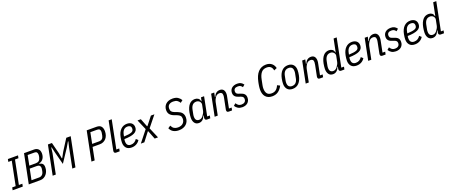

<svg xmlns="http://www.w3.org/2000/svg" viewBox="160 -2527 10112 4326"><g transform="rotate(-20 5216.5 -364.0)"><path d="M6 0 19 -64H102L216 -634H133L146 -698H389L376 -634H293L179 -64H262L249 0Z M533 -698H773Q834 -698 872.5 -662.5Q911 -627 911 -553Q911 -521 903 -490.5Q895 -460 878.5 -434.5Q862 -409 836.5 -390.5Q811 -372 777 -365L775 -355Q798 -351 816.5 -343.5Q835 -336 848 -323Q861 -310 868 -289Q875 -268 875 -237Q875 -190 860.5 -147.5Q846 -105 819 -72Q792 -39 753.5 -19.5Q715 0 667 0H393ZM667 -67Q709 -67 740.5 -95Q772 -123 782 -184Q787 -213 789 -228Q791 -243 791 -251Q791 -286 770 -306.5Q749 -327 709 -327H535L483 -67ZM705 -393Q754 -393 782.5 -417.5Q811 -442 823 -496Q828 -516 829 -532Q830 -548 830 -556Q830 -591 814 -611Q798 -631 760 -631H596L549 -393Z M1533 -481 1563 -608H1553L1478 -481L1273 -171L1192 -481L1163 -608H1153L1137 -481L1041 0H966L1106 -698H1202L1271 -427L1293 -298H1303L1374 -427L1546 -698H1652L1512 0H1437Z M1896 0 2036 -698H2267Q2349 -698 2382.5 -655.5Q2416 -613 2416 -540Q2416 -489 2401.5 -445Q2387 -401 2359.5 -369.5Q2332 -338 2293 -320Q2254 -302 2205 -302H2033L1973 0ZM2047 -369H2217Q2258 -369 2286 -393Q2314 -417 2323 -463Q2327 -485 2330 -500Q2333 -515 2334.5 -525.5Q2336 -536 2336.5 -543.5Q2337 -551 2337 -560Q2337 -592 2320 -611.5Q2303 -631 2260 -631H2099Z M2490 0Q2440 0 2440 -45Q2440 -53 2441 -60Q2442 -67 2444 -75L2577 -740H2651L2516 -64H2585L2572 0Z M2859 12Q2772 12 2729.5 -37.5Q2687 -87 2687 -167Q2687 -193 2691 -227Q2695 -261 2701 -291Q2724 -406 2785 -467Q2846 -528 2936 -528Q2968 -528 2996 -519.5Q3024 -511 3044.5 -494Q3065 -477 3077 -451.5Q3089 -426 3089 -391Q3089 -303 3008.5 -264Q2928 -225 2767 -222Q2762 -203 2761.5 -190.5Q2761 -178 2761 -168Q2761 -108 2787.5 -80.5Q2814 -53 2864 -53Q2913 -53 2949 -76Q2985 -99 3009 -137L3056 -95Q3025 -44 2973.5 -16Q2922 12 2859 12ZM2929 -465Q2872 -465 2837 -430Q2802 -395 2788 -329L2778 -280Q2847 -283 2892.5 -290Q2938 -297 2965 -309Q2992 -321 3003 -340Q3014 -359 3014 -386Q3014 -410 3007 -425Q3000 -440 2988 -449Q2976 -458 2960.5 -461.5Q2945 -465 2929 -465Z M3080 0 3294 -270 3188 -516H3268L3345 -320H3355L3509 -516H3593L3383 -255L3492 0H3412L3332 -205H3322L3164 0Z M3992 12Q3918 12 3863.5 -17.5Q3809 -47 3780 -113L3840 -154Q3866 -100 3903.5 -78Q3941 -56 3993 -56Q4073 -56 4116.5 -98Q4160 -140 4160 -206Q4160 -254 4136.5 -279Q4113 -304 4068 -321L4006 -344Q3942 -367 3907.5 -407Q3873 -447 3873 -513Q3873 -555 3888 -591Q3903 -627 3931.5 -653.5Q3960 -680 4001 -695Q4042 -710 4095 -710Q4172 -710 4219.5 -680Q4267 -650 4296 -601L4240 -556Q4216 -597 4181.5 -619.5Q4147 -642 4087 -642Q4024 -642 3986.5 -612.5Q3949 -583 3949 -520Q3949 -475 3970 -450Q3991 -425 4037 -408L4099 -385Q4131 -373 4156.5 -357.5Q4182 -342 4199.5 -321Q4217 -300 4226.5 -272.5Q4236 -245 4236 -209Q4236 -161 4219.5 -120.5Q4203 -80 4171.5 -50.5Q4140 -21 4094.5 -4.5Q4049 12 3992 12Z M4669 0Q4645 0 4631.5 -12Q4618 -24 4618 -47Q4618 -55 4619 -62Q4620 -69 4622 -77L4629 -111H4619Q4573 12 4471 12Q4404 12 4370 -35Q4336 -82 4336 -158Q4336 -185 4340 -220Q4344 -255 4350 -287Q4373 -404 4427 -466Q4481 -528 4566 -528Q4611 -528 4644.5 -504Q4678 -480 4683 -432H4693L4710 -516H4784L4694 -64H4758L4745 0ZM4500 -54Q4529 -54 4551 -66.5Q4573 -79 4593 -104Q4613 -129 4629 -159.5Q4645 -190 4650 -216L4678 -356Q4681 -373 4675.5 -392Q4670 -411 4657 -426.5Q4644 -442 4623.5 -452.5Q4603 -463 4577 -463Q4520 -463 4485.5 -427.5Q4451 -392 4437 -325L4414 -209Q4411 -195 4410.5 -182Q4410 -169 4410 -159Q4410 -104 4434 -79Q4458 -54 4500 -54Z M4850 0 4953 -516H5027L5007 -415H5017Q5039 -473 5076.5 -500.5Q5114 -528 5165 -528Q5220 -528 5248.5 -493Q5277 -458 5277 -394Q5277 -378 5274.5 -360Q5272 -342 5267 -320L5216 -64H5280L5267 0H5189Q5140 0 5140 -47Q5140 -55 5141 -62Q5142 -69 5144 -77L5193 -322Q5201 -360 5201 -388Q5201 -428 5182.5 -445Q5164 -462 5132 -462Q5075 -462 5041 -421Q5020 -395 5004.5 -361.5Q4989 -328 4984 -300L4924 0Z M5513 12Q5453 12 5411 -12.5Q5369 -37 5341 -82L5392 -126Q5417 -88 5444 -69.5Q5471 -51 5514 -51Q5562 -51 5592 -75Q5622 -99 5622 -147Q5622 -172 5609.5 -191Q5597 -210 5559 -223L5518 -237Q5496 -244 5474.5 -253.5Q5453 -263 5436.5 -278Q5420 -293 5409.5 -315Q5399 -337 5399 -370Q5399 -404 5410.5 -432.5Q5422 -461 5445 -482Q5468 -503 5502 -515Q5536 -527 5580 -527Q5631 -527 5664.5 -509.5Q5698 -492 5728 -452L5677 -408Q5661 -433 5638 -448.5Q5615 -464 5572 -464Q5521 -464 5496.5 -441.5Q5472 -419 5472 -379Q5472 -352 5485 -333.5Q5498 -315 5532 -304L5574 -290Q5601 -281 5622.5 -270.5Q5644 -260 5660 -244Q5676 -228 5684.5 -206Q5693 -184 5693 -152Q5693 -112 5679 -81.5Q5665 -51 5641 -30Q5617 -9 5584 1.5Q5551 12 5513 12Z M6231 12Q6176 12 6136 -5.5Q6096 -23 6070 -54Q6044 -85 6031.5 -127Q6019 -169 6019 -219Q6019 -239 6021 -262.5Q6023 -286 6026.5 -310.5Q6030 -335 6034.5 -358Q6039 -381 6043 -401Q6058 -473 6082.5 -530Q6107 -587 6143.5 -627Q6180 -667 6228 -688.5Q6276 -710 6337 -710Q6380 -710 6413.5 -698.5Q6447 -687 6472.5 -666Q6498 -645 6514.5 -616Q6531 -587 6539 -553L6468 -522Q6459 -580 6425.5 -611Q6392 -642 6330 -642Q6245 -642 6198.5 -586Q6152 -530 6132 -428L6106 -298Q6101 -275 6099.5 -256Q6098 -237 6098 -221Q6098 -143 6131.5 -99.5Q6165 -56 6238 -56Q6304 -56 6346 -90Q6388 -124 6413 -187L6477 -155Q6438 -77 6377.5 -32.5Q6317 12 6231 12Z M6720 12Q6636 12 6593.5 -37.5Q6551 -87 6551 -167Q6551 -193 6555 -227Q6559 -261 6565 -291Q6588 -405 6647 -466.5Q6706 -528 6797 -528Q6839 -528 6870.5 -515Q6902 -502 6923.5 -478.5Q6945 -455 6955.5 -422Q6966 -389 6966 -349Q6966 -323 6962 -289Q6958 -255 6952 -225Q6929 -111 6870 -49.5Q6811 12 6720 12ZM6726 -53Q6783 -53 6817.5 -87Q6852 -121 6865 -187L6888 -303Q6890 -315 6891 -327Q6892 -339 6892 -348Q6892 -408 6865.5 -435.5Q6839 -463 6791 -463Q6734 -463 6699.5 -429Q6665 -395 6652 -329L6629 -213Q6627 -201 6626 -189Q6625 -177 6625 -168Q6625 -108 6651.5 -80.5Q6678 -53 6726 -53Z M7033 0 7136 -516H7210L7190 -415H7200Q7222 -473 7259.5 -500.5Q7297 -528 7348 -528Q7403 -528 7431.5 -493Q7460 -458 7460 -394Q7460 -378 7457.5 -360Q7455 -342 7450 -320L7399 -64H7463L7450 0H7372Q7323 0 7323 -47Q7323 -55 7324 -62Q7325 -69 7327 -77L7376 -322Q7384 -360 7384 -388Q7384 -428 7365.5 -445Q7347 -462 7315 -462Q7258 -462 7224 -421Q7203 -395 7187.5 -361.5Q7172 -328 7167 -300L7107 0Z M7885 0Q7861 0 7847.5 -12Q7834 -24 7834 -47Q7834 -55 7835 -62Q7836 -69 7838 -77L7845 -111H7835Q7789 12 7687 12Q7620 12 7586 -35Q7552 -82 7552 -158Q7552 -185 7556 -220Q7560 -255 7566 -287Q7589 -404 7643 -466Q7697 -528 7782 -528Q7827 -528 7860.5 -504Q7894 -480 7899 -432H7909L7971 -740H8045L7910 -64H7974L7961 0ZM7716 -54Q7745 -54 7767 -66.5Q7789 -79 7809 -104Q7829 -129 7845 -159.5Q7861 -190 7866 -216L7894 -356Q7897 -373 7891.5 -392Q7886 -411 7873 -426.5Q7860 -442 7839.5 -452.5Q7819 -463 7793 -463Q7736 -463 7701.5 -427.5Q7667 -392 7653 -325L7630 -209Q7627 -195 7626.5 -182Q7626 -169 7626 -159Q7626 -104 7650 -79Q7674 -54 7716 -54Z M8253 12Q8166 12 8123.5 -37.5Q8081 -87 8081 -167Q8081 -193 8085 -227Q8089 -261 8095 -291Q8118 -406 8179 -467Q8240 -528 8330 -528Q8362 -528 8390 -519.5Q8418 -511 8438.5 -494Q8459 -477 8471 -451.5Q8483 -426 8483 -391Q8483 -303 8402.5 -264Q8322 -225 8161 -222Q8156 -203 8155.5 -190.5Q8155 -178 8155 -168Q8155 -108 8181.5 -80.5Q8208 -53 8258 -53Q8307 -53 8343 -76Q8379 -99 8403 -137L8450 -95Q8419 -44 8367.5 -16Q8316 12 8253 12ZM8323 -465Q8266 -465 8231 -430Q8196 -395 8182 -329L8172 -280Q8241 -283 8286.5 -290Q8332 -297 8359 -309Q8386 -321 8397 -340Q8408 -359 8408 -386Q8408 -410 8401 -425Q8394 -440 8382 -449Q8370 -458 8354.5 -461.5Q8339 -465 8323 -465Z M8532 0 8635 -516H8709L8689 -415H8699Q8721 -473 8758.5 -500.5Q8796 -528 8847 -528Q8902 -528 8930.5 -493Q8959 -458 8959 -394Q8959 -378 8956.5 -360Q8954 -342 8949 -320L8898 -64H8962L8949 0H8871Q8822 0 8822 -47Q8822 -55 8823 -62Q8824 -69 8826 -77L8875 -322Q8883 -360 8883 -388Q8883 -428 8864.5 -445Q8846 -462 8814 -462Q8757 -462 8723 -421Q8702 -395 8686.5 -361.5Q8671 -328 8666 -300L8606 0Z M9195 12Q9135 12 9093 -12.5Q9051 -37 9023 -82L9074 -126Q9099 -88 9126 -69.5Q9153 -51 9196 -51Q9244 -51 9274 -75Q9304 -99 9304 -147Q9304 -172 9291.5 -191Q9279 -210 9241 -223L9200 -237Q9178 -244 9156.5 -253.5Q9135 -263 9118.5 -278Q9102 -293 9091.5 -315Q9081 -337 9081 -370Q9081 -404 9092.5 -432.5Q9104 -461 9127 -482Q9150 -503 9184 -515Q9218 -527 9262 -527Q9313 -527 9346.5 -509.5Q9380 -492 9410 -452L9359 -408Q9343 -433 9320 -448.5Q9297 -464 9254 -464Q9203 -464 9178.5 -441.5Q9154 -419 9154 -379Q9154 -352 9167 -333.5Q9180 -315 9214 -304L9256 -290Q9283 -281 9304.5 -270.5Q9326 -260 9342 -244Q9358 -228 9366.5 -206Q9375 -184 9375 -152Q9375 -112 9361 -81.5Q9347 -51 9323 -30Q9299 -9 9266 1.5Q9233 12 9195 12Z M9652 12Q9565 12 9522.5 -37.5Q9480 -87 9480 -167Q9480 -193 9484 -227Q9488 -261 9494 -291Q9517 -406 9578 -467Q9639 -528 9729 -528Q9761 -528 9789 -519.5Q9817 -511 9837.5 -494Q9858 -477 9870 -451.5Q9882 -426 9882 -391Q9882 -303 9801.5 -264Q9721 -225 9560 -222Q9555 -203 9554.5 -190.5Q9554 -178 9554 -168Q9554 -108 9580.5 -80.5Q9607 -53 9657 -53Q9706 -53 9742 -76Q9778 -99 9802 -137L9849 -95Q9818 -44 9766.5 -16Q9715 12 9652 12ZM9722 -465Q9665 -465 9630 -430Q9595 -395 9581 -329L9571 -280Q9640 -283 9685.5 -290Q9731 -297 9758 -309Q9785 -321 9796 -340Q9807 -359 9807 -386Q9807 -410 9800 -425Q9793 -440 9781 -449Q9769 -458 9753.5 -461.5Q9738 -465 9722 -465Z M10273 0Q10249 0 10235.5 -12Q10222 -24 10222 -47Q10222 -55 10223 -62Q10224 -69 10226 -77L10233 -111H10223Q10177 12 10075 12Q10008 12 9974 -35Q9940 -82 9940 -158Q9940 -185 9944 -220Q9948 -255 9954 -287Q9977 -404 10031 -466Q10085 -528 10170 -528Q10215 -528 10248.5 -504Q10282 -480 10287 -432H10297L10359 -740H10433L10298 -64H10362L10349 0ZM10104 -54Q10133 -54 10155 -66.5Q10177 -79 10197 -104Q10217 -129 10233 -159.5Q10249 -190 10254 -216L10282 -356Q10285 -373 10279.5 -392Q10274 -411 10261 -426.5Q10248 -442 10227.5 -452.5Q10207 -463 10181 -463Q10124 -463 10089.5 -427.5Q10055 -392 10041 -325L10018 -209Q10015 -195 10014.5 -182Q10014 -169 10014 -159Q10014 -104 10038 -79Q10062 -54 10104 -54Z"/></g></svg>

Font: IBM Plex Sans Condensed
Style: Italic
Weight: 400
Width: 3
Italic angle: -11°
Designer: Mike Abbink, Paul van der Laan, Pieter van Rosmalen
Foundry: Bold Monday
Version: Version 1.3